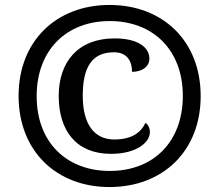

<svg xmlns="http://www.w3.org/2000/svg" viewBox="-20 -745 885 775"><path d="M422 10C636 10 790 -134 790 -357C790 -581 636 -725 422 -725C208 -725 55 -580 55 -358C55 -134 209 10 422 10ZM423 -55C252 -55 128 -167 128 -357C128 -544 249 -660 423 -660C598 -660 718 -543 718 -358C718 -174 601 -55 423 -55ZM428 -124C532 -124 585 -171 585 -211C585 -228 578 -243 567 -249C549 -210 512 -182 441 -182C359 -182 314 -246 314 -358C314 -471 349 -534 440 -534C494 -534 513 -497 513 -455C552 -455 583 -475 583 -508C583 -554 537 -590 442 -590C295 -590 217 -495 217 -358C217 -217 288 -124 428 -124Z"/></svg>

Font: Noto Serif Malayalam Black
Style: Regular
Weight: 900
Designer: Indian type Foundry, Jelle Bosma, Monotype Design Team
Foundry: Monotype Imaging Inc.
Version: Version 2.104